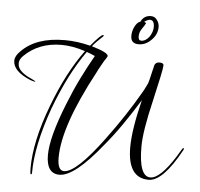

<svg xmlns="http://www.w3.org/2000/svg" viewBox="-69 -804 953 916"><g transform="rotate(5 407.5 -346.0)"><path d="M112 55Q108 55 108 26Q108 -103 174 -277Q236 -442 318 -553Q258 -573 204 -573Q97 -573 27 -505Q8 -487 8 -468Q8 -444 30 -426Q37 -420 47.5 -413.5Q58 -407 72 -401Q95 -390 95 -388Q95 -387 93 -387Q87 -387 70 -393Q-14 -428 -14 -478Q-14 -501 10 -524Q80 -597 218 -597Q248 -597 278.5 -593Q309 -589 340 -581Q387 -637 397 -637Q401 -637 401 -634Q399 -630 397 -629Q381 -614 369 -602Q357 -590 349 -579Q428 -556 428 -539L427 -536Q425 -532 421.5 -526.5Q418 -521 413 -514Q406 -501 397.5 -486.5Q389 -472 381 -455Q237 -187 237 -36Q237 26 268 26Q326 26 453 -146Q499 -208 536.5 -265Q574 -322 604 -374Q609 -382 615.5 -394Q622 -406 629 -421Q632 -426 636.5 -443.5Q641 -461 648 -492Q649 -496 650.5 -501.5Q652 -507 653 -514Q659 -530 676 -530Q697 -530 697 -518Q697 -507 688 -464Q679 -421 662 -347Q626 -197 626 -123Q626 20 681 20Q728 20 798 -91Q802 -97 807 -106Q812 -115 819 -126Q823 -133 827 -133Q829 -133 829 -130Q829 -128 827 -124Q742 32 674 32Q573 32 573 -115Q573 -200 609 -344Q569 -279 529.5 -222Q490 -165 449 -116Q320 45 248 45Q185 45 185 -44Q185 -129 251 -294Q277 -360 306.5 -420Q336 -480 367 -534Q357 -539 347 -542.5Q337 -546 327 -550Q287 -494 250.5 -422.5Q214 -351 182 -265Q117 -82 117 46Q117 55 112 55ZM570 -608Q532 -608 532 -645Q532 -654 534 -664.5Q536 -675 541 -686Q553 -712 569 -716Q584 -747 617 -747Q636 -747 646 -732Q658 -717 658 -698Q658 -663 631 -636Q604 -608 570 -608ZM581 -626Q602 -626 620 -650Q627 -661 631 -672.5Q635 -684 635 -696Q635 -729 614 -729Q604 -729 587 -717L597 -712Q594 -704 578 -681Q567 -665 567 -645Q567 -626 581 -626Z"/></g></svg>

Font: Ruthie
Style: Regular
Weight: 400
Designer: Robert E. Leuschke
Foundry: Robert E. Leuschke
Version: Version 1.012